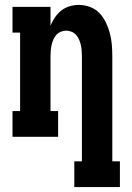

<svg xmlns="http://www.w3.org/2000/svg" viewBox="-20 -558 540 783"><path d="M283 205V100H314V-330Q314 -341 313 -352.5Q312 -364 309.5 -375Q307 -386 302.5 -396.5Q298 -407 290.5 -415.5Q283 -424 272 -428.5Q261 -433 250 -433Q239 -433 228 -428.5Q217 -424 209.5 -415.5Q202 -407 197.5 -396.5Q193 -386 190.5 -375Q188 -364 187 -352.5Q186 -341 186 -330V-105H217V0H31V-105H62V-425H31V-530H186V-453Q193 -471 204 -487Q215 -503 230 -515Q245 -527 264 -532.5Q283 -538 302 -538Q325 -538 347.5 -529.5Q370 -521 386 -504Q402 -487 412 -466Q422 -445 428 -422.5Q434 -400 436 -376.5Q438 -353 438 -330V100H469V205Z"/></svg>

Font: Iosevka Slab Extrabold
Style: Regular
Weight: 800
Monospace: yes
Designer: Belleve Invis
Foundry: Belleve Invis
Version: Version 11.1.1; ttfautohint (v1.8.3)